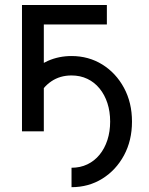

<svg xmlns="http://www.w3.org/2000/svg" viewBox="-20 -528 600 772"><path d="M267.6 -224.6Q302.7 -224.6 331.3 -210.9Q359.9 -197.3 380.4 -172.1Q400.9 -147 411.9 -113.3Q422.9 -79.6 422.9 -39.1Q422.9 1 411.9 34.9Q400.9 68.8 380.4 94Q359.9 119.1 331.3 132.8Q302.7 146.5 267.6 146.5V224.6Q336.4 224.6 391.4 190.4Q446.3 156.2 478.5 96.7Q510.7 37.1 510.7 -39.1Q510.7 -115.2 478.5 -174.8Q446.3 -234.4 391.4 -268.6Q336.4 -302.7 267.6 -302.7Q216.8 -302.7 172.9 -283.4Q128.9 -264.2 96.2 -229.5L132.3 -135.7Q151.4 -177.2 186.3 -200.9Q221.2 -224.6 267.6 -224.6ZM68.4 0H156.2V-429.7H409.7V-507.8H68.4Z"/></svg>

Font: Giphurs SC
Style: Regular
Weight: 400
Version: Version 0.920